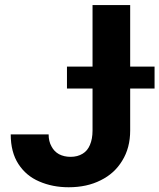

<svg xmlns="http://www.w3.org/2000/svg" viewBox="-20 -748 645 777"><path d="M354.5 -727.5Q392.6 -727.5 506.8 -727.5Q506.8 -600.6 506.8 -219.7Q506.8 -149.4 474.6 -97.7Q443.4 -45.9 387.7 -18.6Q332 9.8 257.8 9.8Q192.4 9.8 138.7 -13.7Q85.9 -36.1 54.7 -84Q23.4 -131.8 23.4 -204.1Q74.2 -204.1 176.8 -204.1Q176.8 -175.8 188.5 -155.3Q199.2 -134.8 218.8 -124Q239.3 -113.3 265.6 -113.3Q293.9 -113.3 314.5 -126Q334 -137.7 343.8 -161.1Q354.5 -185.5 354.5 -219.7Q354.5 -389.6 354.5 -727.5ZM251 -389.6Q251 -412.1 251 -478.5Q339.8 -478.5 605.5 -478.5Q605.5 -456.1 605.5 -389.6Q517.6 -389.6 251 -389.6Z"/></svg>

Font: DeepSea
Style: Bold
Weight: 700
Designer: Stem
Version: Version 3.019;git-0a5106e0b